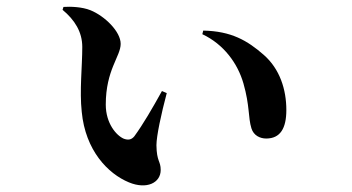

<svg xmlns="http://www.w3.org/2000/svg" viewBox="-20 -535 1040 568"><path d="M361.4 4.5C413.7 26.2 455.4 6.2 455.4 -32.2C455.4 -59.2 443.5 -56.1 442.8 -105.4C442.9 -133 457 -198.2 473.3 -259.6L459.1 -265.7C430.8 -214.6 403.4 -167.4 377.4 -131.8C368.2 -120.6 358.1 -120.4 346.3 -124.6C324.3 -133.9 292.9 -170 292.9 -225.5C292.9 -328.5 337 -368.2 337 -405.2C337 -441.6 290.1 -487.4 247.7 -504.7C222.8 -514.8 188.4 -515.9 167.7 -514.5L165.1 -505.9C201.1 -476 223.4 -440.4 223.4 -396.1C223.4 -338.2 215 -266.3 221.8 -204.3C232.6 -89.9 299.2 -21.2 361.4 4.5ZM767.5 -125.2C809.3 -125.2 827.1 -155.6 827.1 -209.4C827.1 -270.1 808 -330.6 760.6 -372.4C711.5 -415.4 663.9 -442.9 581.2 -444.5L578.6 -433.8C642.4 -403.8 683.2 -347.2 700.2 -288.1C719.3 -221.2 713.7 -187.8 723.8 -155.3C730.4 -133.9 749.6 -125.2 767.5 -125.2Z"/></svg>

Font: Source Han Serif CN VF
Style: Regular
Weight: 250
Designer: Ryoko NISHIZUKA 西塚涼子 (kana & ideographs); Frank Grießhammer (Latin, Greek & Cyrillic); Wenlong ZHANG 张文龙 (bopomofo); San
Foundry: Adobe
Version: Version 2.002;hotconv 1.1.0;makeotfexe 2.6.0